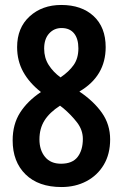

<svg xmlns="http://www.w3.org/2000/svg" viewBox="-20 -795 494 774"><path d="M228 -41Q135 -41 83 -92Q31 -143 31 -229Q31 -294 61 -341Q91 -388 145 -424Q98 -461 73.5 -505.5Q49 -550 49 -605Q49 -683 99.5 -729Q150 -775 227 -775Q309 -775 357.5 -730Q406 -685 406 -605Q406 -488 300 -426Q358 -387 391 -340Q424 -293 424 -233Q424 -174 398.5 -131Q373 -88 328.5 -64.5Q284 -41 228 -41ZM224 -483Q258 -506 277 -533Q296 -560 296 -600Q296 -639 278.5 -660.5Q261 -682 228 -682Q198 -682 178 -660Q158 -638 158 -599Q158 -562 176 -533.5Q194 -505 224 -483ZM226 -135Q272 -135 293 -162.5Q314 -190 314 -235Q314 -271 290.5 -301.5Q267 -332 235 -359L222 -369Q180 -342 159.5 -309.5Q139 -277 139 -233Q139 -190 161.5 -162.5Q184 -135 226 -135Z"/></svg>

Font: Noto Sans Tamil UI ExtraCondensed SemiBold
Style: Regular
Weight: 600
Width: 2
Designer: Jelle Bosma - Monotype Design Team
Foundry: Monotype Imaging Inc.
Version: Version 2.004; ttfautohint (v1.8.4.7-5d5b)